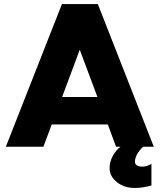

<svg xmlns="http://www.w3.org/2000/svg" viewBox="-20 -723 787 946"><path d="M8.8 0 285.2 -703.1H461.9L737.8 0H685.1Q645 38.6 645 74.2Q645 85.4 654.5 91.8Q664.1 98.1 680.2 98.1Q705.1 98.1 726.1 84V190.9Q682.1 203.1 645 203.1Q591.8 203.1 555.9 174.3Q520 145.5 520 105Q520 74.2 535.4 45.9Q550.8 17.6 573.2 0H551.8L511.2 -109.9H234.9L193.8 0ZM286.1 -245.1H460L373 -478Z"/></svg>

Font: LT Superior Black
Style: Regular
Weight: 900
Designer: Daniel Lyons
Foundry: LyonsType
Version: Version 2.005